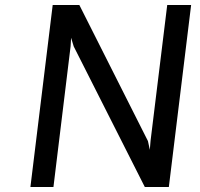

<svg xmlns="http://www.w3.org/2000/svg" viewBox="-20 -747 797 767"><path d="M101.5 0 190.5 -727H297L571 -183.5L578.5 -148.5L581.5 -185L648 -727H743.5L654.5 0H558.5L274.5 -561.5L264 -596L262 -562L193.5 0Z"/></svg>

Font: Expletus Sans Medium
Style: Italic
Weight: 500
Italic angle: -7°
Version: Version 7.500